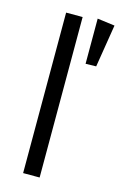

<svg xmlns="http://www.w3.org/2000/svg" viewBox="-112 -759 509 809"><g transform="rotate(15 143.0 -355.0)"><path d="M147 0H75V-700H147ZM256 -514 210 -513V-710L286 -700Z"/></g></svg>

Font: Tilda Sans
Style: Regular
Weight: 400
Designer: ParaType Ltd
Foundry: ParaType Ltd
Version: Version 1.002W